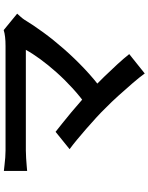

<svg xmlns="http://www.w3.org/2000/svg" viewBox="98 -842 804 1040"><g transform="rotate(-90 500.0 -322.0)"><path d="M946 -631Q937 -621 928.5 -611.5Q920 -602 914 -593Q885 -545 844.5 -489.5Q804 -434 754 -377Q704 -320 647.5 -266.5Q591 -213 531 -169L442 -251Q494 -287 541.5 -330.5Q589 -374 629 -419Q669 -464 700 -506.5Q731 -549 750 -584Q731 -584 696.5 -584Q662 -584 616.5 -584Q571 -584 521 -584Q471 -584 421.5 -584Q372 -584 328.5 -584Q285 -584 252.5 -584Q220 -584 205 -584Q185 -584 163.5 -582.5Q142 -581 123 -579.5Q104 -578 94 -577V-703Q107 -702 126.5 -699.5Q146 -697 167 -695.5Q188 -694 205 -694Q218 -694 249.5 -694Q281 -694 325 -694Q369 -694 420 -694Q471 -694 523 -694Q575 -694 623.5 -694Q672 -694 710.5 -694Q749 -694 771 -694Q826 -694 857 -704ZM434 -153Q412 -176 383 -202.5Q354 -229 322.5 -256.5Q291 -284 262.5 -307.5Q234 -331 212 -347L306 -423Q325 -408 352.5 -386Q380 -364 412 -337.5Q444 -311 476 -282.5Q508 -254 537 -227Q569 -196 604.5 -159.5Q640 -123 672 -88Q704 -53 727 -24L622 60Q602 32 570 -5Q538 -42 502.5 -81.5Q467 -121 434 -153Z"/></g></svg>

Font: Noto Sans HK SemiBold
Style: Regular
Weight: 600
Version: Version 2.004-H2;hotconv 1.0.118;makeotfexe 2.5.65603